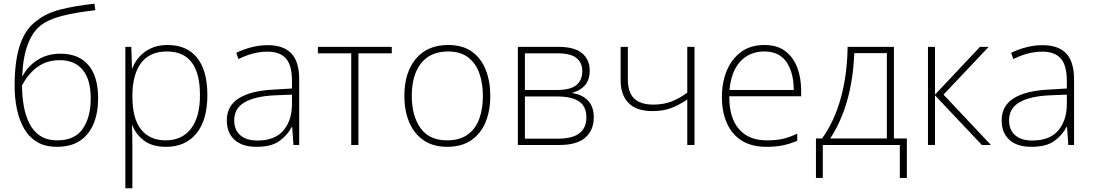

<svg xmlns="http://www.w3.org/2000/svg" viewBox="-20 -783 5903 1037"><path d="M59 -318Q59 -461 90 -546.5Q121 -632 179 -671Q227 -711 304 -731Q381 -751 490 -763L495 -728Q381 -715 309 -695.5Q237 -676 198 -644Q155 -610 129.5 -541.5Q104 -473 100 -372H102Q131 -427 184 -460Q237 -493 306 -493Q405 -493 457.5 -431.5Q510 -370 510 -252Q510 -175 486 -116Q462 -57 413 -23.5Q364 10 287 10Q224 10 180.5 -16Q137 -42 110.5 -88Q84 -134 71.5 -193Q59 -252 59 -318ZM290 -25Q384 -25 427 -87.5Q470 -150 470 -250Q470 -354 426.5 -406Q383 -458 303 -458Q234 -458 184 -422.5Q134 -387 99 -322Q99 -266 108 -213Q117 -160 138 -117.5Q159 -75 196 -50Q233 -25 290 -25Z M885 -540Q989 -540 1044.5 -471Q1100 -402 1100 -269Q1100 -135 1041 -62.5Q982 10 877 10Q802 10 757.5 -24Q713 -58 695 -106H693Q694 -76 694.5 -44.5Q695 -13 695 16V234H657V-530H689L693 -414H695Q707 -447 732 -475.5Q757 -504 795 -522Q833 -540 885 -540ZM882 -505Q789 -505 742.5 -443.5Q696 -382 695 -269V-263Q695 -142 742 -83.5Q789 -25 875 -25Q963 -25 1011.5 -88Q1060 -151 1060 -269Q1060 -505 882 -505Z M1426 -539Q1511 -539 1553.5 -494.5Q1596 -450 1596 -353V0H1565L1558 -98H1556Q1532 -52 1488.5 -21Q1445 10 1366 10Q1288 10 1246.5 -28Q1205 -66 1205 -133Q1205 -212 1270.5 -252.5Q1336 -293 1457 -299L1557 -305V-345Q1557 -431 1524 -467.5Q1491 -504 1425 -504Q1348 -504 1268 -464L1256 -498Q1294 -516 1337 -527.5Q1380 -539 1426 -539ZM1461 -268Q1359 -263 1302 -231Q1245 -199 1245 -133Q1245 -81 1278 -52.5Q1311 -24 1370 -24Q1464 -24 1510 -77.5Q1556 -131 1557 -219V-272Z M2096 -495H1916V0H1877V-495H1697V-530H2096Z M2628 -265Q2628 -185 2602.5 -123Q2577 -61 2525 -25.5Q2473 10 2395 10Q2320 10 2268.5 -25Q2217 -60 2190.5 -122Q2164 -184 2164 -265Q2164 -392 2226.5 -466Q2289 -540 2400 -540Q2479 -540 2529 -504Q2579 -468 2603.5 -406Q2628 -344 2628 -265ZM2204 -265Q2204 -158 2251 -91.5Q2298 -25 2395 -25Q2462 -25 2505 -55.5Q2548 -86 2568 -140Q2588 -194 2588 -265Q2588 -333 2569 -387Q2550 -441 2508.5 -473Q2467 -505 2400 -505Q2305 -505 2254.5 -441.5Q2204 -378 2204 -265Z M3165 -402Q3165 -352 3139.5 -322.5Q3114 -293 3073 -283V-280Q3125 -272 3156 -239.5Q3187 -207 3187 -149Q3187 -80 3141.5 -40Q3096 0 3002 0H2777V-530H2995Q3083 -530 3124 -495.5Q3165 -461 3165 -402ZM3125 -400Q3125 -443 3094.5 -469Q3064 -495 2991 -495H2815V-297H2988Q3060 -297 3092.5 -323Q3125 -349 3125 -400ZM3147 -149Q3147 -209 3107 -235.5Q3067 -262 2990 -262H2815V-34H2994Q3147 -34 3147 -149Z M3371 -356Q3371 -283 3405.5 -250.5Q3440 -218 3509 -218Q3564 -218 3608.5 -235.5Q3653 -253 3692 -283V-530H3731V0H3692V-246Q3649 -216 3605.5 -199.5Q3562 -183 3503 -183Q3418 -183 3375 -226.5Q3332 -270 3332 -350V-530H3371Z M4109 -540Q4177 -540 4220.5 -507.5Q4264 -475 4285.5 -419.5Q4307 -364 4307 -294V-263H3919Q3918 -148 3970.5 -86.5Q4023 -25 4121 -25Q4170 -25 4205.5 -32.5Q4241 -40 4286 -61V-23Q4247 -6 4208.5 2Q4170 10 4120 10Q4039 10 3985.5 -24Q3932 -58 3905.5 -119Q3879 -180 3879 -260Q3879 -337 3905 -400.5Q3931 -464 3982 -502Q4033 -540 4109 -540ZM4109 -505Q4029 -505 3979 -451.5Q3929 -398 3920 -297H4267Q4267 -390 4228 -447.5Q4189 -505 4109 -505Z M4808 -530V-35H4878V178H4840V0H4424V178H4387V-35H4420Q4486 -127 4521 -252.5Q4556 -378 4558 -530ZM4594 -496Q4583 -217 4464 -35H4770V-496Z M5273 -530H5320L5076 -272L5332 0H5283L5030 -268V0H4992V-530H5030V-272Z M5611 -539Q5696 -539 5738.5 -494.5Q5781 -450 5781 -353V0H5750L5743 -98H5741Q5717 -52 5673.5 -21Q5630 10 5551 10Q5473 10 5431.5 -28Q5390 -66 5390 -133Q5390 -212 5455.5 -252.5Q5521 -293 5642 -299L5742 -305V-345Q5742 -431 5709 -467.5Q5676 -504 5610 -504Q5533 -504 5453 -464L5441 -498Q5479 -516 5522 -527.5Q5565 -539 5611 -539ZM5646 -268Q5544 -263 5487 -231Q5430 -199 5430 -133Q5430 -81 5463 -52.5Q5496 -24 5555 -24Q5649 -24 5695 -77.5Q5741 -131 5742 -219V-272Z"/></svg>

Font: Noto Sans ExtraLight
Style: Regular
Weight: 200
Designer: Monotype Design Team
Foundry: Monotype Imaging Inc.
Version: Version 2.007